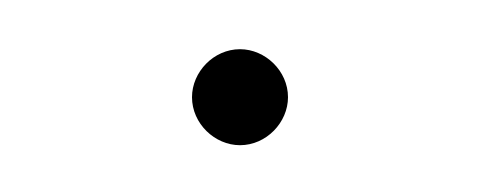

<svg xmlns="http://www.w3.org/2000/svg" viewBox="-20 -58 200 80"><path d="M60 -17.5C60 -6.5 69.5 2.5 80 2.5C91 2.5 100 -7 100 -17.5C100 -28.5 90.5 -37.5 80 -37.5C69 -37.5 60 -28 60 -17.5Z"/></svg>

Font: ZnikomitNo24
Style: Regular
Weight: 500
Designer: gluk
Foundry: gluk
Version: Version 0.55